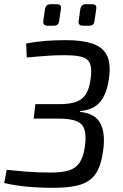

<svg xmlns="http://www.w3.org/2000/svg" viewBox="-21 -890 588 918"><path d="M295 -698Q372 -698 421 -681.5Q470 -665 490 -625.5Q510 -586 500 -515Q490 -442 458.5 -403.5Q427 -365 363 -359L361 -355Q434 -348 459 -300Q484 -252 472 -169Q463 -100 438 -61.5Q413 -23 364.5 -7.5Q316 8 235 8Q187 8 146 5.5Q105 3 69 -2Q33 -7 -1 -15L11 -78Q49 -74 103 -69.5Q157 -65 221 -65Q275 -65 308 -75Q341 -85 359.5 -112.5Q378 -140 385 -190Q392 -243 382.5 -271.5Q373 -300 343 -311.5Q313 -323 258 -323H140L148 -392H262Q311 -392 341.5 -402.5Q372 -413 389 -439Q406 -465 412 -511Q419 -559 410 -584Q401 -609 372 -617.5Q343 -626 289 -626Q250 -626 216.5 -624Q183 -622 156 -619.5Q129 -617 107 -615L104 -682Q151 -691 197 -694.5Q243 -698 295 -698ZM248 -870Q263 -870 267.5 -864Q272 -858 270 -846L262 -791Q261 -779 254.5 -773Q248 -767 235 -767H207Q183 -767 186 -790L194 -846Q196 -858 202.5 -864Q209 -870 222 -870ZM417 -870Q432 -870 436.5 -864Q441 -858 439 -846L431 -791Q430 -779 423.5 -773Q417 -767 404 -767H376Q352 -767 355 -790L363 -846Q365 -858 371.5 -864Q378 -870 391 -870Z"/></svg>

Font: Exo 2
Style: Italic
Weight: 400
Italic angle: -8°
Designer: Natanael Gama
Foundry: Natanael Gama
Version: Version 2.010